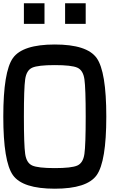

<svg xmlns="http://www.w3.org/2000/svg" viewBox="-20 -1145 790 1165"><path d="M500 -437.5Q500 -609.4 492.2 -664.1Q484.4 -718.8 449.2 -734.4Q414.1 -750 312.5 -750Q210.9 -750 175.8 -734.4Q140.6 -718.8 132.8 -664.1Q125 -609.4 125 -437.5Q125 -265.6 132.8 -210.9Q140.6 -156.2 175.8 -140.6Q210.9 -125 312.5 -125Q414.1 -125 449.2 -140.6Q484.4 -156.2 492.2 -210.9Q500 -265.6 500 -437.5ZM625 -437.5Q625 -164.1 566.4 -82Q507.8 0 312.5 0Q117.2 0 58.6 -82Q0 -164.1 0 -437.5Q0 -710.9 58.6 -793Q117.2 -875 312.5 -875Q507.8 -875 566.4 -793Q625 -710.9 625 -437.5ZM500 -1125V-1000H375V-1125ZM250 -1125V-1000H125V-1125Z"/></svg>

Font: CraftyPE
Style: Regular
Weight: 400
Designer: Erek Butcher
Foundry: Haunted Coop
Version: Version 0.018;April 4, 2024;FontCreator 15.0.0.2962 64-bit